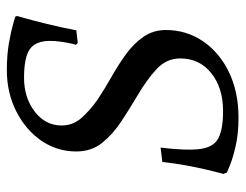

<svg xmlns="http://www.w3.org/2000/svg" viewBox="-96 -592 700 547"><g transform="rotate(-90 253.5 -318.0)"><path d="M192 12Q147 12 112 4Q77 -4 56.5 -12.5Q36 -21 36 -21L32 -31Q32 -31 35.5 -44Q39 -57 44.5 -80.5Q50 -104 56 -136Q62 -168 66 -205L107 -210Q98 -136 103 -97.5Q108 -59 133.5 -45.5Q159 -32 211 -32Q277 -32 319 -65.5Q361 -99 361 -154Q361 -194 329.5 -222.5Q298 -251 255 -276Q218 -298 181.5 -322Q145 -346 120.5 -376.5Q96 -407 96 -450Q96 -505 126.5 -549.5Q157 -594 210 -621Q263 -648 328 -648Q371 -648 405 -642Q439 -636 459.5 -630Q480 -624 480 -624L482 -619Q482 -619 475.5 -596Q469 -573 459.5 -534.5Q450 -496 441 -450L405 -446L400 -451Q400 -451 403 -463Q406 -475 408.5 -492.5Q411 -510 411 -525Q411 -566 387.5 -582.5Q364 -599 306 -599Q249 -599 209.5 -568.5Q170 -538 170 -492Q170 -460 191 -436Q212 -412 243 -390Q273 -370 307.5 -350.5Q342 -331 372.5 -309Q403 -287 422.5 -259Q442 -231 442 -195Q442 -137 410.5 -90Q379 -43 322.5 -15.5Q266 12 192 12Z"/></g></svg>

Font: Alegreya
Style: Italic
Weight: 400
Italic angle: -7°
Designer: Juan Pablo del Peral
Foundry: Huerta Tipografica
Version: Version 2.009